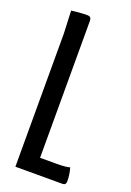

<svg xmlns="http://www.w3.org/2000/svg" viewBox="-130 -704 512 753"><g transform="rotate(20 126.0 -327.5)"><path d="M186 -66Q222 -66 240 -71Q248 -43 248 -16Q248 0 234 0H37V-556L33 -650Q67 -655 100 -655Q116 -655 116 -638V-66Z"/></g></svg>

Font: Medula One
Style: Regular
Weight: 400
Designer: Luciano Vergara
Foundry: Luciano Vergara
Version: Version 1.002